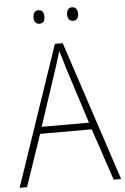

<svg xmlns="http://www.w3.org/2000/svg" viewBox="-60 -936 638 978"><g transform="rotate(-5 259.5 -446.5)"><path d="M146 -858C146 -838 155 -824 174 -824C194 -824 202 -838 202 -858C202 -878 194 -893 174 -893C155 -893 146 -878 146 -858ZM318 -859C318 -838 327 -824 345 -824C366 -824 374 -838 374 -859C374 -879 365 -893 345 -893C327 -893 318 -878 318 -859ZM481 0H519L283 -715H243L0 0H38L128 -265H392ZM289 -587 381 -300H139L234 -587C243 -616 253 -646 262 -677C272 -644 282 -613 289 -587Z"/></g></svg>

Font: Noto Sans Bengali SemiCondensed ExtraLight
Style: Regular
Weight: 200
Width: 4
Designer: Joana Ranito - Universal Thirst; Jelle Bosma - Monotype Design Team
Foundry: Universal Thirst ehf.
Version: Version 3.000